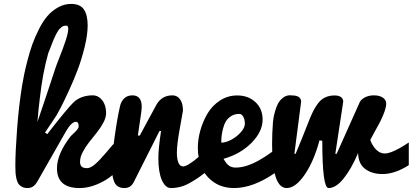

<svg xmlns="http://www.w3.org/2000/svg" viewBox="-20 -951 2087 971"><path d="M207.5 -280.3 219.2 -272.9Q320.8 -403.3 350.1 -431.6Q357.9 -439.5 362.8 -442.9Q399.4 -468.8 448.7 -468.8Q477.5 -468.8 497.1 -443.8Q516.6 -418.9 516.6 -378.9Q516.6 -356.9 502.9 -331.1Q489.3 -305.2 470 -281Q450.7 -256.8 431.4 -232.7Q412.1 -208.5 398.4 -182.1Q384.8 -155.8 384.8 -133.3Q384.8 -115.7 393.3 -108.2Q401.9 -100.6 419.9 -100.6Q437.5 -100.6 460.7 -120.4Q483.9 -140.1 517.1 -179.7Q550.3 -219.2 553.7 -222.7L583 -103Q552.7 -59.6 494.6 -29.8Q436.5 0 382.3 0Q268.1 0 268.1 -100.1Q268.1 -172.4 337.9 -262.7Q342.8 -267.6 350.8 -275.1Q358.9 -282.7 362.5 -286.4Q366.2 -290 370.4 -295.2Q374.5 -300.3 376.2 -304.2Q377.9 -308.1 377.9 -312Q377.9 -335 363.8 -335Q341.8 -335 313.5 -286.6L169.9 -34.7Q158.7 -15.6 147 -7.8Q135.3 0 119.1 0Q103 0 91.3 -6.1Q79.6 -12.2 73.2 -21.7Q66.9 -31.2 63.2 -46.9Q59.6 -62.5 58.6 -76.9Q57.6 -91.3 57.6 -112.3Q57.6 -182.1 66.4 -299.3Q75.2 -416.5 91.8 -518.6Q97.2 -549.3 102.5 -575.9Q107.9 -602.5 119.4 -647Q130.9 -691.4 143.6 -726.8Q156.2 -762.2 176.3 -802.2Q196.3 -842.3 219 -868.9Q241.7 -895.5 272.9 -913.3Q304.2 -931.2 339.4 -931.2Q385.7 -931.2 404.5 -902.8Q423.3 -874.5 423.3 -822.8Q423.3 -775.9 408.2 -713.9Q393.1 -651.9 373.3 -599.4Q353.5 -546.9 328.4 -492.4Q303.2 -438 289.1 -410.6Q274.9 -383.3 265.6 -367.2ZM314.9 -821.3Q308.1 -821.3 302 -819.6Q295.9 -817.9 290.5 -813.2Q285.2 -808.6 280.8 -804.2Q276.4 -799.8 271.2 -791Q266.1 -782.2 262.5 -775.4Q258.8 -768.6 253.4 -755.9Q248 -743.2 244.6 -734.4Q241.2 -725.6 234.9 -709.2Q228.5 -692.9 224.1 -682.1Q195.8 -583 181.2 -452.6Q173.8 -393.1 169.4 -334.5Q179.7 -364.7 200 -424.8Q220.2 -484.9 235.6 -531.5Q251 -578.1 259.8 -605Q263.7 -617.7 281.7 -663.1Q299.8 -708.5 312.5 -747.3Q325.2 -786.1 325.2 -805.7Q325.2 -821.3 314.9 -821.3Z M546.4 -102.1Q546.4 -162.6 559.6 -257.8Q572.8 -353 587.4 -416Q593.3 -439.9 609.1 -454.3Q625 -468.8 649.9 -468.8Q696.8 -468.8 696.8 -409.7Q696.8 -393.6 687 -332Q677.2 -270.5 677.2 -265.6H687Q687.5 -266.1 725.8 -337.6Q764.2 -409.2 772 -422.9Q799.3 -468.8 852.1 -468.8Q876.5 -468.8 890.9 -448.2Q905.3 -427.7 905.3 -391.6Q905.3 -387.7 889.9 -304.7Q874.5 -221.7 874.5 -178.7Q874.5 -147 882.3 -128.2Q890.1 -109.4 905.8 -109.4Q929.2 -109.4 988.3 -160.6Q1009.8 -179.7 1042.5 -212.4L1050.8 -103L1026.4 -84.5Q999 -63.5 984.1 -53.2Q969.2 -43 943.8 -28.1Q918.5 -13.2 894 -6.6Q869.6 0 844.2 0Q816.4 0 798.6 -40Q780.8 -80.1 780.8 -152.3Q780.8 -197.3 794.4 -288.6H786.6L658.7 -34.7Q649.4 -15.1 637.5 -7.6Q625.5 0 608.4 0Q589.4 0 576.4 -8.3Q563.5 -16.6 557.4 -32Q551.3 -47.4 548.8 -63.7Q546.4 -80.1 546.4 -102.1Z M1164.1 0Q1105 0 1062.5 -28.8Q1020 -57.6 1000.2 -102.8Q980.5 -147.9 980.5 -203.6Q980.5 -246.6 993.2 -291.7Q1005.9 -336.9 1029.5 -377Q1053.2 -417 1092.5 -442.6Q1131.8 -468.3 1179.7 -468.3Q1235.4 -468.3 1271.7 -434.6Q1308.1 -400.9 1308.1 -346.2Q1308.1 -285.2 1251.7 -228.3Q1195.3 -171.4 1110.4 -147.9Q1125 -122.1 1138.7 -112.8Q1152.3 -103.5 1171.9 -103.5Q1225.1 -103.5 1290.5 -140.6Q1356 -177.7 1401.4 -222.2L1464.4 -156.7Q1422.4 -113.3 1373 -78.1Q1260.7 0 1164.1 0ZM1099.1 -229.5Q1122.1 -229.5 1150.1 -244.6Q1178.2 -259.8 1198.2 -282.5Q1218.3 -305.2 1218.3 -324.7Q1218.3 -346.7 1210.2 -360.8Q1202.1 -375 1190.4 -375Q1166.5 -375 1148.9 -363.8Q1131.3 -352.5 1122.1 -336.7Q1112.8 -320.8 1107.4 -299.1Q1102.1 -277.3 1100.6 -261.7Q1099.1 -246.1 1099.1 -229.5Z M1609.9 -238.8 1595.7 -241.2Q1567.4 -135.3 1521 -67.6Q1474.6 0 1429.7 0Q1356 0 1356 -222.2Q1356 -274.4 1360.4 -333Q1361.3 -343.8 1363.3 -355.2Q1365.2 -366.7 1371.3 -388.9Q1377.4 -411.1 1386.2 -427.5Q1395 -443.8 1410.9 -456.5Q1426.8 -469.2 1446.8 -469.2L1458.5 -468.3Q1480 -468.3 1491.5 -460Q1502.9 -451.7 1502.9 -437L1468.8 -172.9L1475.1 -173.3Q1488.8 -205.6 1503.9 -242.9Q1519 -280.3 1528.1 -304Q1537.1 -327.6 1548.1 -354Q1559.1 -380.4 1567.6 -396Q1576.2 -411.6 1587.4 -427Q1598.6 -442.4 1610.4 -450.4Q1622.1 -458.5 1637.2 -463.4Q1652.3 -468.3 1671.4 -468.3Q1692.9 -468.3 1704.3 -460Q1715.8 -451.7 1715.8 -437L1675.8 -172.9L1682.6 -173.3L1799.3 -434.1Q1805.7 -448.2 1825.4 -458.5Q1845.2 -468.8 1871.1 -468.8Q1898.9 -468.8 1916 -457.3Q1933.1 -445.8 1933.1 -427.7Q1933.1 -396.5 1902.8 -335.9Q1886.7 -306.6 1867.2 -270.5Q1862.8 -262.2 1852.5 -243.2Q1858.9 -224.6 1870.1 -209Q1894.5 -174.8 1925.8 -174.8Q1953.6 -174.8 2002.4 -202.6Q2025.9 -215.8 2047.4 -230.5V-115.7Q1976.6 -70.8 1914.6 -70.8Q1860.8 -70.8 1826.4 -96.9Q1792 -123 1791 -177.2Q1756.3 -95.7 1717.5 -47.9Q1678.7 0 1641.6 0Q1609.9 0 1609.9 -238.8Z"/></svg>

Font: iCiel Pacifico
Style: Regular
Weight: 400
Designer: Vernon Adams
Foundry: Vernon Adams
Version: Version 1.00 September 26, 2014, initial release